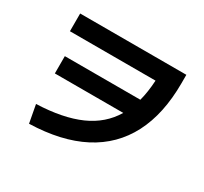

<svg xmlns="http://www.w3.org/2000/svg" viewBox="-138 -878 1141 1072"><g transform="rotate(30 432.0 -342.0)"><path d="M581.5 -319.3H140.6V-430.7H627.4Q643.1 -489.3 647.5 -565.4H95.7V-679.7H780.3V-626Q780.3 -427.7 709.5 -291Q638.7 -154.3 499.8 -82Q360.8 -9.8 156.2 -3.9L134.8 -119.1Q304.7 -125.5 414.6 -174.3Q524.4 -223.1 581.5 -319.3Z"/></g></svg>

Font: Pretendard GOV
Style: Bold
Weight: 700
Designer: Base glyphs from Inter by Rasmus Andersson; Hangeul glyphs from Noto Sans CJK(Source Han Sans) by Jang Soo-young and Kan
Foundry: Kil Hyung-jin
Version: Version 1.309